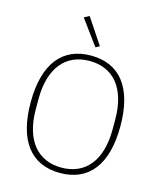

<svg xmlns="http://www.w3.org/2000/svg" viewBox="-135 -1032 957 1141"><g transform="rotate(15 343.0 -461.5)"><path d="M343 12C168 12 67 -109 67 -349C67 -589 168 -710 343 -710C518 -710 619 -589 619 -349C619 -109 518 12 343 12ZM343 -21C488 -21 579 -124 579 -319V-379C579 -574 488 -677 343 -677C198 -677 107 -574 107 -379V-319C107 -124 198 -21 343 -21ZM241 -918 273 -935 378 -777 354 -764Z"/></g></svg>

Font: Plexus Sans ExtraLight
Style: Regular
Weight: 250
Version: Version 2.001;PS 002.001;hotconv 1.0.70;makeotf.lib2.5.58329